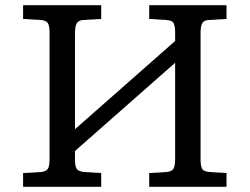

<svg xmlns="http://www.w3.org/2000/svg" viewBox="-20 -720 962 740"><path d="M69 0V-53L138 -57Q158 -59 164.5 -69.5Q171 -80 171 -108V-596Q171 -621 164 -631.5Q157 -642 135 -643L69 -647V-700H370V-647L301 -643Q284 -642 276.5 -631.5Q269 -621 269 -592V-222L655 -562V-596Q655 -616 650 -629Q645 -642 619 -643L555 -647V-700H853V-647L785 -643Q767 -642 760 -631.5Q753 -621 753 -592V-104Q753 -84 758 -71.5Q763 -59 788 -57L853 -53V0H555V-53L622 -57Q642 -59 648.5 -69.5Q655 -80 655 -108V-478L269 -138V-104Q269 -79 276 -69Q283 -59 304 -57L370 -53V0Z"/></svg>

Font: Literata Variable Black
Style: Regular
Weight: 900
Designer: Latin by Veronika Burian and Jose Scaglione. Greek by Irene Vlachou. Cyrillic by Vera Evstafieva.
Foundry: TypeTogether
Version: Version 3.021